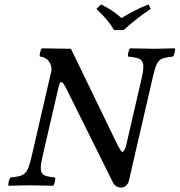

<svg xmlns="http://www.w3.org/2000/svg" viewBox="-20 -832 806 862"><path d="M616 -481 546.3 -179C542.2 -161 534.6 -150 528.6 -150C525.6 -150 514.3 -166 497.6 -202L298.5 -613L168 -615C161.6 -609 155.8 -584 159.4 -578C197.7 -575 212.1 -542 211.4 -517L122.5 -132C102.9 -47 91.7 -42 27.1 -35C20.7 -29 14.9 -4 18.5 2C53.1 1 94 0 119 0C139.3 0 182.5 1 218.5 2C224.9 -4 230.7 -29 227.1 -35C165.7 -42 151.6 -46 171.5 -132L237.3 -417C244.7 -449 248.1 -464 255.1 -464C260.1 -464 267 -455 278.7 -432L487 -13C496.6 6.4 511.7 10 525.7 10C538.7 10 554.5 -2 558.6 -20L665 -481C684.7 -566 691.8 -571 756.4 -578C762.8 -584 768.6 -609 765 -615C728.8 -614 692.2 -613 671.5 -613C649.8 -613 603.5 -614 564 -615C557.6 -609 551.8 -584 555.4 -578C616.8 -571 635.9 -567 616 -481ZM491.9 -697H534.9C572.8 -731 612.2 -763 656.8 -792L646.5 -812C604.8 -796 568.4 -777 525.4 -751C498.2 -776 468.5 -795 433.5 -812L412.8 -792C442.4 -764 470.5 -734 491.9 -697Z"/></svg>

Font: Linux Libertine Mono O
Style: Mono Oblique
Weight: 400
Italic angle: -13°
Designer: Philipp H. Poll
Foundry: Philipp H. Poll
Version: Version 5.1.7